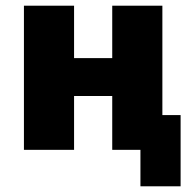

<svg xmlns="http://www.w3.org/2000/svg" viewBox="-20 -526 667 674"><path d="M473 128V0H374V-189H240V0H64V-506H240V-322H374V-506H550V-122H614V128Z"/></svg>

Font: Nunito Sans 7pt Condensed Black
Style: Regular
Weight: 900
Width: 3
Designer: Vernon Adams
Foundry: Vernon Adams
Version: Version 3.101;gftools[0.9.27]